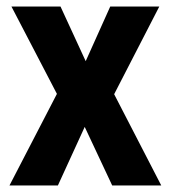

<svg xmlns="http://www.w3.org/2000/svg" viewBox="-20 -567 522 587"><path d="M154 -280 15 -547H165L242 -380L317 -547H467L329 -279L473 0H323L239 -179L157 0H9Z"/></svg>

Font: Noto Sans Lao Condensed
Style: Bold
Weight: 700
Width: 3
Designer: Monotype Design Team
Foundry: Monotype Imaging Inc.
Version: Version 2.003; ttfautohint (v1.8.4.7-5d5b)